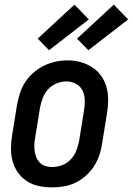

<svg xmlns="http://www.w3.org/2000/svg" viewBox="-20 -802 574 830"><path d="M204 8Q175 8 147 2Q119 -4 96 -19Q73 -34 57 -57Q41 -80 34 -107Q27 -134 27.5 -163Q28 -192 33 -221L54 -351Q59 -377 67 -401.5Q75 -426 90 -448.5Q105 -471 126 -489Q147 -507 171 -518.5Q195 -530 220.5 -535.5Q246 -541 272 -541Q301 -541 328.5 -533.5Q356 -526 379 -511Q402 -496 418 -473Q434 -450 441 -423Q448 -396 447.5 -367Q447 -338 442 -309L421 -179Q417 -153 408.5 -128.5Q400 -104 385 -81.5Q370 -59 349.5 -41Q329 -23 304.5 -11.5Q280 0 254.5 4Q229 8 204 8ZM206 -80Q227 -80 248.5 -88Q270 -96 286 -113Q302 -130 310 -151Q318 -172 322 -193L343 -323Q347 -345 346.5 -368Q346 -391 337 -410Q328 -429 309 -439.5Q290 -450 267 -450Q246 -450 225 -441.5Q204 -433 188.5 -416.5Q173 -400 165 -379Q157 -358 153 -337L132 -207Q129 -192 128.5 -177Q128 -162 130 -148Q132 -134 137.5 -121Q143 -108 153 -98Q163 -88 177 -84Q191 -80 206 -80ZM362 -585 313 -635 472 -782 534 -718ZM192 -585 143 -635 302 -782 364 -718Z"/></svg>

Font: Iosevka Curly Semibold Oblique
Style: Regular
Weight: 600
Italic angle: -9°
Monospace: yes
Designer: Belleve Invis
Foundry: Belleve Invis
Version: Version 11.1.0; ttfautohint (v1.8.3)